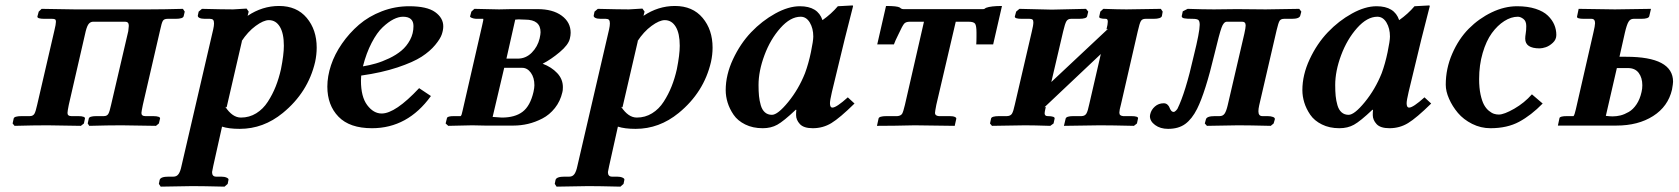

<svg xmlns="http://www.w3.org/2000/svg" viewBox="-20 -467 6242 714"><path d="M182.1 -353Q188 -377 188 -386.2Q188 -393.1 184.8 -395Q181.6 -397 173.8 -397H145Q117.7 -397 119.1 -405.8L124 -423.8L134.8 -434.1L257.8 -432.1H332H457H532.2Q585.9 -432.1 660.2 -434.1L667 -423.8L663.1 -407.2Q661.1 -397 632.8 -397H603Q590.3 -397 585.7 -389.6Q581.1 -382.3 575.2 -354L511.2 -77.1Q505.9 -51.3 505.9 -46.9Q505.9 -35.2 520 -35.2H548.8Q563 -35.2 569.6 -32.7Q576.2 -30.3 575.2 -25.9L570.8 -7.8L560.1 1L432.1 -1Q382.3 -1 312 1L306.2 -7.8L310.1 -25.9Q311.5 -35.2 338.9 -35.2H366.2Q377.9 -35.2 382.8 -43.5Q387.7 -51.8 393.1 -77.1L457 -351.1Q459 -368.7 459 -371.1Q459 -386.2 445.8 -386.2H326.2Q317.4 -386.2 310.8 -379.2Q304.2 -372.1 298.8 -351.1L235.8 -77.1Q231 -53.7 231 -46.9Q231 -35.2 245.1 -35.2H271Q284.2 -35.2 290.5 -32.7Q296.9 -30.3 295.9 -25.9L292 -7.8L280.8 1L157.2 -1Q104.5 -1 34.2 1L26.9 -7.8L30.8 -25.9Q32.2 -35.2 61 -35.2H90.8Q102.5 -35.2 107.7 -43.5Q112.8 -51.8 118.2 -77.1Z M879.9 -314.9 822.8 -67.9 817.9 -69.8Q844.2 -29.8 876 -29.8Q907.2 -29.8 932.9 -45.7Q958.5 -61.5 976.1 -88.9Q993.7 -116.2 1005.4 -145.8Q1017.1 -175.3 1024.9 -210Q1035.6 -263.7 1035.6 -296.9Q1035.6 -342.8 1020.8 -367.4Q1005.9 -392.1 980 -392.1Q960 -392.1 930.7 -370.6Q901.4 -349.1 877.9 -313ZM904.8 -423.8 900.9 -408.2Q955.6 -444.8 1017.6 -444.8Q1083.5 -444.8 1120.6 -400.6Q1157.7 -356.4 1157.7 -290Q1157.7 -263.7 1151.9 -236.8Q1125.5 -123.5 1031.7 -46.9Q959.5 12.2 871.6 12.2Q831.1 12.2 805.7 3.9L772.9 150.9Q768.6 170.9 768.6 172.9Q768.6 189.9 783.7 189.9H802.7Q814.9 189.9 823 193.6Q831.1 197.3 829.6 202.1L826.7 216.8L814.9 227.1Q733.9 225.1 695.8 225.1L577.6 227.1L570.8 216.8L573.7 202.1Q577.1 189.9 606.9 189.9H625Q637.2 189.9 644 180.2Q650.9 170.4 654.8 150.9L772.9 -357.9Q775.9 -371.1 775.9 -379.9Q775.9 -389.2 772.5 -393.1Q769 -397 760.7 -397H741.7Q728.5 -397 721.4 -400.6Q714.4 -404.3 715.8 -410.2L718.8 -423.8L731 -434.1Q810.5 -432.1 846.7 -432.1L897 -435.1Z M1517.6 -370.1Q1517.6 -404.8 1478.5 -404.8Q1462.4 -404.8 1443.4 -395.3Q1424.3 -385.7 1403.1 -365.7Q1381.8 -345.7 1362.1 -307.9Q1342.3 -270 1329.6 -220.2Q1354 -224.1 1377.7 -231Q1401.4 -237.8 1427.5 -250.2Q1453.6 -262.7 1472.9 -278.8Q1492.2 -294.9 1504.9 -318.6Q1517.6 -342.3 1517.6 -370.1ZM1628.4 -369.1Q1628.4 -355.5 1623 -339.4Q1617.7 -323.2 1598.4 -299.8Q1579.1 -276.4 1547.9 -256.1Q1516.6 -235.8 1458.3 -216.3Q1399.9 -196.8 1323.2 -186Q1322.3 -178.2 1322.3 -167Q1322.3 -106.9 1345.7 -75.9Q1369.1 -44.9 1399.4 -44.9Q1450.2 -44.9 1538.6 -139.2L1582.5 -109.9Q1496.1 9.8 1363.3 9.8Q1280.3 9.8 1238.8 -33Q1197.3 -75.7 1197.3 -145Q1197.3 -183.1 1210.9 -224.4Q1224.6 -265.6 1251.7 -304.7Q1278.8 -343.8 1314.9 -375Q1351.1 -406.2 1399.9 -425Q1448.7 -443.8 1501.5 -443.8Q1567.9 -443.8 1598.1 -422.1Q1628.4 -400.4 1628.4 -369.1Z M1863.3 -249H1905.3Q1935.5 -249 1957.5 -271.2Q1979.5 -293.5 1986.8 -324.2Q1990.2 -339.8 1990.2 -347.2Q1990.2 -394 1933.1 -394Q1926.3 -394 1918.5 -394.5Q1910.6 -395 1909.2 -395Q1907.2 -395 1902.8 -394.5Q1898.4 -394 1896 -394ZM1855 -214.8 1812 -32.2Q1842.3 -29.8 1846.2 -29.8Q1895 -29.8 1923.3 -51.3Q1951.7 -72.8 1963.9 -125Q1967.3 -140.6 1967.3 -149.9Q1967.3 -178.2 1954.1 -196.5Q1940.9 -214.8 1921.9 -214.8ZM1647 1 1637.2 -7.8 1642.1 -27.8Q1643.6 -35.2 1668 -35.2H1692.9Q1696.8 -37.1 1700.2 -55.2L1772.9 -372.1L1776.9 -390.6Q1777.8 -394 1776.9 -397H1752.9Q1747.1 -397 1741 -398.4Q1734.9 -399.9 1731.2 -402.1Q1727.5 -404.3 1728 -405.8L1732.9 -423.8L1744.1 -434.1L1835.9 -432.1Q1843.3 -432.1 1858.9 -432.6Q1874.5 -433.1 1881.8 -433.1H1979Q2035.6 -433.1 2068.8 -408.7Q2102.1 -384.3 2102.1 -345.2Q2102.1 -335 2099.1 -323.2Q2093.8 -300.3 2061.5 -273.2Q2029.3 -246.1 1998 -230Q2030.8 -217.8 2052 -195.3Q2073.2 -172.9 2073.2 -143.1Q2073.2 -129.9 2071.3 -124Q2063.5 -90.3 2043.5 -65.2Q2023.4 -40 1997.1 -26.4Q1970.7 -12.7 1943.6 -6.3Q1916.5 0 1889.2 0H1783.2L1735.8 -1Q1723.1 -0.5 1691.4 0Q1659.7 0.5 1647 1Z M2352.1 -314.9 2294.9 -67.9 2290 -69.8Q2316.4 -29.8 2348.1 -29.8Q2379.4 -29.8 2405 -45.7Q2430.7 -61.5 2448.2 -88.9Q2465.8 -116.2 2477.5 -145.8Q2489.3 -175.3 2497.1 -210Q2507.8 -263.7 2507.8 -296.9Q2507.8 -342.8 2492.9 -367.4Q2478 -392.1 2452.1 -392.1Q2432.1 -392.1 2402.8 -370.6Q2373.5 -349.1 2350.1 -313ZM2377 -423.8 2373 -408.2Q2427.7 -444.8 2489.7 -444.8Q2555.7 -444.8 2592.8 -400.6Q2629.9 -356.4 2629.9 -290Q2629.9 -263.7 2624 -236.8Q2597.7 -123.5 2503.9 -46.9Q2431.6 12.2 2343.8 12.2Q2303.2 12.2 2277.8 3.9L2245.1 150.9Q2240.7 170.9 2240.7 172.9Q2240.7 189.9 2255.9 189.9H2274.9Q2287.1 189.9 2295.2 193.6Q2303.2 197.3 2301.8 202.1L2298.8 216.8L2287.1 227.1Q2206.1 225.1 2168 225.1L2049.8 227.1L2043 216.8L2045.9 202.1Q2049.3 189.9 2079.1 189.9H2097.2Q2109.4 189.9 2116.2 180.2Q2123 170.4 2127 150.9L2245.1 -357.9Q2248 -371.1 2248 -379.9Q2248 -389.2 2244.6 -393.1Q2241.2 -397 2232.9 -397H2213.9Q2200.7 -397 2193.6 -400.6Q2186.5 -404.3 2188 -410.2L2190.9 -423.8L2203.1 -434.1Q2282.7 -432.1 2318.8 -432.1L2369.1 -435.1Z M2973.6 -194.8Q2986.8 -230.5 2995.6 -272.9Q3004.4 -315.4 3004.4 -331.1Q3004.4 -361.3 2991.5 -383.1Q2978.5 -404.8 2957.5 -404.8Q2919.4 -404.8 2882.1 -362.8Q2844.7 -320.8 2822.8 -261.7Q2800.8 -202.6 2800.8 -150.9Q2800.8 -127.4 2802.5 -110.1Q2804.2 -92.8 2809.1 -75.7Q2814 -58.6 2824.5 -49.3Q2835 -40 2850.6 -40Q2872.1 -40 2910.9 -87.4Q2949.7 -134.8 2973.6 -194.8ZM2940.4 -39.1Q2940.4 -52.2 2941.4 -58.1L2939.5 -59.1Q2894 -16.1 2870.6 -3.2Q2847.2 9.8 2816.4 9.8Q2779.3 9.8 2751.2 -4.2Q2723.1 -18.1 2708 -40.3Q2692.9 -62.5 2685.8 -85.7Q2678.7 -108.9 2678.7 -131.8Q2678.7 -188.5 2705.8 -246.6Q2732.9 -304.7 2773.4 -347.2Q2814 -389.6 2863 -416.7Q2912.1 -443.8 2954.6 -443.8Q3021.5 -443.8 3038.6 -392.1Q3071.8 -415.5 3095.7 -443.8L3150.4 -446.8Q3152.3 -446.8 3152.3 -443.8L3121.1 -320.8L3073.7 -125Q3066.4 -93.3 3066.4 -83Q3066.4 -66.9 3075.7 -66.9Q3090.3 -66.9 3132.8 -105L3157.7 -82Q3103 -28.3 3071.8 -9.3Q3040.5 9.8 3002.4 9.8Q2968.8 9.8 2954.6 -5.6Q2940.4 -21 2940.4 -39.1Z M3461.9 -77.1Q3457 -51.8 3457 -46.9Q3457 -36.6 3471.2 -35.2H3511.2Q3524.4 -35.2 3530.8 -32.2Q3537.1 -29.3 3536.1 -24.9L3530.3 1L3381.3 -1Q3303.2 1 3241.2 1L3247.1 -25.9Q3248.5 -35.2 3277.3 -35.2H3316.9Q3329.1 -36.1 3334.5 -43.5Q3338.9 -50.3 3345.2 -77.1L3416 -386.2H3363.3Q3348.6 -386.2 3342.3 -378.9Q3335.9 -371.6 3321.3 -339.8Q3308.6 -314.5 3304.2 -301.8H3242.2L3274.9 -444.8Q3316.4 -444.8 3326.2 -439Q3332 -433.1 3339.4 -433.1H3636.2Q3638.7 -433.1 3639.9 -433.6Q3641.1 -434.1 3641.6 -434.6Q3642.1 -435.1 3643.6 -436Q3645 -437 3647 -438Q3665 -444.8 3706.1 -444.8L3673.3 -301.8H3610.4Q3611.3 -311.5 3611.3 -330.1V-346.2Q3611.3 -371.1 3606.2 -378.7Q3601.1 -386.2 3582 -386.2H3534.2Z M3891.6 -431.2 4018.6 -434.1 4026.9 -423.8 4022.9 -407.2Q4021.5 -397 3992.7 -397H3962.9Q3951.2 -397 3945.8 -388.2Q3940.4 -379.4 3933.6 -350.1L3889.6 -162.1L4100.6 -359.9L4094.7 -357.9Q4099.6 -376.5 4099.6 -386.2Q4099.6 -397 4092.8 -397Q4064.9 -397 4067.9 -405.8L4071.8 -423.8L4083 -434.1Q4141.1 -432.1 4168.9 -432.1L4296.9 -434.1L4303.7 -423.8L4300.8 -407.2Q4297.4 -397 4269.5 -397H4239.7Q4227.5 -397 4222.7 -388.7Q4217.8 -380.9 4210.9 -350.1L4148.9 -80.1Q4142.6 -57.1 4142.6 -48.8Q4142.6 -42 4145.8 -39.1Q4148.9 -36.1 4156.7 -35.2H4186.5Q4214.8 -35.2 4211.9 -25.9L4208 -7.8L4196.8 1Q4113.8 -1 4069.8 -1L3936.5 1L3942.9 -25.9Q3945.3 -35.2 3971.7 -35.2H4002Q4014.6 -35.6 4020 -44.7Q4025.4 -53.7 4030.8 -80.1L4073.7 -266.1L3863.8 -67.9L3868.7 -69.8V-67.9Q3864.7 -50.3 3864.7 -45.9Q3864.7 -35.2 3876 -35.2Q3890.1 -35.2 3896.5 -32.7Q3902.8 -30.3 3901.9 -25.9L3897.9 -7.8L3885.7 1Q3822.8 -1 3792 -1L3668.9 1L3661.6 -7.8L3665.5 -25.9Q3667 -35.2 3695.8 -35.2H3724.6Q3737.8 -35.6 3743.2 -44.2Q3748.5 -52.7 3753.9 -78.1L3816.9 -349.1Q3822.8 -373 3822.8 -383.8Q3822.8 -391.6 3819.6 -394.3Q3816.4 -397 3808.6 -397H3779.8Q3752.4 -397 3753.9 -405.8L3758.8 -423.8L3771 -434.1Z M4307.6 -83Q4315.9 -83 4321.5 -77.9Q4327.1 -72.8 4329.1 -66.9Q4331.1 -61 4335 -55.9Q4338.9 -50.8 4344.7 -50.8Q4346.7 -50.8 4349.1 -52.5Q4351.6 -54.2 4353.3 -55.9Q4355 -57.6 4356.4 -59.6L4358.4 -62Q4388.2 -121.6 4419.4 -259.8Q4441.4 -348.1 4441.4 -375Q4441.4 -389.2 4435.8 -393.1Q4430.2 -397 4415.5 -397Q4391.6 -397 4383.1 -398.9Q4374.5 -400.9 4374.5 -407.2Q4374.5 -409.2 4375.5 -411.1L4378.4 -424.8L4396.5 -434.1Q4454.6 -432.1 4494.6 -432.1L4579.6 -433.1Q4644.5 -432.1 4686.5 -432.1L4811.5 -434.1L4819.3 -423.8L4815.4 -409.2Q4812.5 -397 4783.7 -397H4755.4Q4743.2 -397 4738.5 -389.6Q4733.9 -382.3 4727.5 -355L4662.6 -75.2Q4659.7 -62 4659.7 -53.2Q4659.7 -35.2 4674.3 -35.2H4693.4Q4706.1 -35.2 4714.1 -32Q4722.2 -28.8 4720.7 -22.9L4716.3 -7.8L4705.6 1Q4624.5 -1 4584.5 -1L4468.3 1L4460.4 -7.8L4464.4 -22.9Q4467.3 -35.2 4497.6 -35.2H4515.6Q4527.8 -35.2 4534.2 -44.7Q4540.5 -54.2 4545.4 -75.2L4607.4 -341.8Q4612.3 -363.8 4612.3 -372.1Q4612.3 -386.2 4599.6 -386.2H4542.5Q4530.3 -386.2 4522.5 -363.8Q4514.6 -342.3 4496.6 -267.1Q4462.4 -123.5 4431.6 -62Q4412.6 -24.4 4387.7 -6.1Q4362.8 12.2 4323.7 12.2Q4294.9 12.2 4275.6 -2Q4256.3 -16.1 4256.3 -35.2Q4256.3 -36.1 4256.8 -38.6Q4257.3 -41 4257.3 -42Q4261.2 -59.1 4274.9 -71Q4288.6 -83 4307.6 -83Z M5118.2 -194.8Q5131.3 -230.5 5140.1 -272.9Q5148.9 -315.4 5148.9 -331.1Q5148.9 -361.3 5136 -383.1Q5123 -404.8 5102.1 -404.8Q5064 -404.8 5026.6 -362.8Q4989.3 -320.8 4967.3 -261.7Q4945.3 -202.6 4945.3 -150.9Q4945.3 -127.4 4947 -110.1Q4948.7 -92.8 4953.6 -75.7Q4958.5 -58.6 4969 -49.3Q4979.5 -40 4995.1 -40Q5016.6 -40 5055.4 -87.4Q5094.2 -134.8 5118.2 -194.8ZM5085 -39.1Q5085 -52.2 5085.9 -58.1L5084 -59.1Q5038.6 -16.1 5015.1 -3.2Q4991.7 9.8 4960.9 9.8Q4923.8 9.8 4895.8 -4.2Q4867.7 -18.1 4852.5 -40.3Q4837.4 -62.5 4830.3 -85.7Q4823.2 -108.9 4823.2 -131.8Q4823.2 -188.5 4850.3 -246.6Q4877.4 -304.7 4918 -347.2Q4958.5 -389.6 5007.6 -416.7Q5056.6 -443.8 5099.1 -443.8Q5166 -443.8 5183.1 -392.1Q5216.3 -415.5 5240.2 -443.8L5294.9 -446.8Q5296.9 -446.8 5296.9 -443.8L5265.6 -320.8L5218.3 -125Q5210.9 -93.3 5210.9 -83Q5210.9 -66.9 5220.2 -66.9Q5234.9 -66.9 5277.3 -105L5302.2 -82Q5247.6 -28.3 5216.3 -9.3Q5185.1 9.8 5147 9.8Q5113.3 9.8 5099.1 -5.6Q5085 -21 5085 -39.1Z M5522.5 9.8Q5486.8 9.8 5454.6 -6.3Q5422.4 -22.5 5401.6 -47.1Q5380.9 -71.8 5368.7 -99.6Q5356.4 -127.4 5356.4 -151.9Q5356.4 -211.9 5380.4 -267.1Q5404.3 -322.3 5442.1 -360.4Q5480 -398.4 5527.3 -421.1Q5574.7 -443.8 5621.6 -443.8Q5661.1 -443.8 5690.4 -434.3Q5719.7 -424.8 5736.1 -408.9Q5752.4 -393.1 5760 -375Q5767.6 -356.9 5767.6 -336.9Q5767.6 -319.8 5754.6 -307.9Q5741.7 -295.9 5728.5 -291.5Q5715.3 -287.1 5705.6 -287.1Q5651.9 -287.1 5651.9 -323.2Q5651.9 -331.5 5653.8 -342.8Q5655.8 -354 5655.8 -370.1Q5655.8 -388.7 5645 -396.7Q5634.3 -404.8 5624.5 -404.8Q5599.6 -404.8 5574.2 -388.7Q5548.8 -372.6 5527.8 -343.8Q5506.8 -314.9 5493.7 -270Q5480.5 -225.1 5480.5 -172.9Q5480.5 -140.1 5485.8 -115.5Q5491.2 -90.8 5498.8 -77.1Q5506.3 -63.5 5516.8 -54.9Q5527.3 -46.4 5536.1 -43.7Q5544.9 -41 5553.7 -41Q5573.2 -41 5611.1 -62.7Q5648.9 -84.5 5676.8 -116.2L5716.8 -82Q5673.8 -38.1 5629.4 -14.2Q5585 9.8 5522.5 9.8Z M6084.5 -125Q6087.4 -136.7 6087.4 -149.9Q6087.4 -177.7 6074 -195.8Q6060.5 -213.9 6033.7 -213.9H5992.7L5951.7 -36.1Q5967.3 -34.2 5976.6 -34.2Q5991.7 -34.2 6006.3 -37.8Q6021 -41.5 6037.1 -50.8Q6053.2 -60.1 6065.9 -79.1Q6078.6 -98.1 6084.5 -125ZM6197.8 -133.8Q6183.1 -70.8 6127.4 -35.4Q6071.8 0 5990.7 0H5773.4L5779.3 -27.8Q5780.8 -35.2 5807.6 -35.2H5831.5Q5835.4 -39.1 5840.3 -61L5905.3 -345.2Q5911.6 -371.6 5911.6 -380.9Q5911.6 -397 5898.4 -397H5869.6Q5856.4 -397 5849.9 -399.2Q5843.3 -401.4 5844.7 -405.8L5850.6 -434.1L5985.4 -432.1Q6003.9 -432.1 6052.5 -433.1Q6101.1 -434.1 6119.6 -434.1L6113.3 -407.2Q6111.3 -397 6083.5 -397H6054.7Q6042.5 -397 6035.9 -385.7Q6029.3 -374.5 6022.5 -345.2L6002.4 -255.9H6027.3Q6201.7 -255.9 6201.7 -163.1Q6201.7 -156.2 6197.8 -133.8Z"/></svg>

Font: Linux Libertine G
Style: Bold Italic
Weight: 700
Italic angle: -11.5°
Designer: Philipp H. Poll
Foundry: Philipp H. Poll
Version: Version 4.1.0